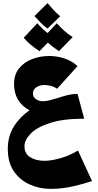

<svg xmlns="http://www.w3.org/2000/svg" viewBox="-20 -789 630 1231"><path d="M304 422Q234 422 171 394Q108 366 69 309.5Q30 253 30 166Q30 85 68 23.5Q106 -38 169 -82Q70 -135 70 -251Q70 -311 102.5 -351Q135 -391 186.5 -410.5Q238 -430 295 -430Q347 -430 395.5 -413.5Q444 -397 477 -365L346 -220Q328 -233 306 -238.5Q284 -244 264 -244Q234 -244 212.5 -229Q191 -214 191 -191Q191 -167 210 -153.5Q229 -140 254 -140Q282 -140 320 -152Q358 -164 399 -175.5Q440 -187 477 -187L520 -28Q385 -28 300.5 -0.5Q216 27 176.5 68Q137 109 137 148Q137 197 174.5 219.5Q212 242 265 242Q305 242 363.5 226.5Q422 211 480 176L570 372Q514 390 469 401Q424 412 384.5 417Q345 422 304 422ZM285 -606Q261 -623 241 -643.5Q221 -664 201 -686L285 -769Q305 -745 323 -725.5Q341 -706 366 -685ZM233 -461Q205 -479 178.5 -501Q152 -523 132 -547L219 -640Q235 -622 251 -606.5Q267 -591 285 -577L344 -640Q367 -614 391 -592.5Q415 -571 446 -551L358 -461Q340 -473 321.5 -487Q303 -501 287 -516Z"/></svg>

Font: Marhey ExtraBold
Style: Regular
Weight: 800
Designer: Nur Syamsi & Bustanul Arifin
Foundry: Namelatype
Version: Version 1.000; ttfautohint (v1.8.4.7-5d5b)